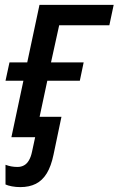

<svg xmlns="http://www.w3.org/2000/svg" viewBox="-20 -558 482 781"><path d="M62.5 203.1Q44.9 203.1 28.3 200Q11.7 196.8 2.4 192.4V112.3Q14.2 116.7 25.9 118.9Q37.6 121.1 51.3 121.1Q65.9 121.1 77.6 114.7Q89.4 108.4 97.7 94.2Q106 80.1 110.4 58.6L123 0H26.4L75.2 -229.5H2.4L18.6 -304.2H90.8L140.6 -538.1H442.4L424.8 -455.1H220.7L187.5 -304.2H320.3L304.7 -229.5H172.4L141.1 -83H230L197.8 70.8Q188 118.2 170.2 147.2Q152.3 176.3 125.7 189.7Q99.1 203.1 62.5 203.1Z"/></svg>

Font: Open Sans Medium
Style: Italic
Weight: 500
Italic angle: -12°
Designer: Monotype Design Team
Foundry: Monotype Imaging Inc.
Version: Version 3.000